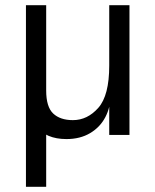

<svg xmlns="http://www.w3.org/2000/svg" viewBox="-20 -520 599 740"><path d="M80 -171V-500H158V-171Q158 -108 185 -82.5Q212 -57 261 -57Q317 -57 359 -104.5Q401 -152 401 -267L406 -151Q406 -107 386 -68.5Q366 -30 327.5 -7Q289 16 236 16Q157 16 118.5 -34Q80 -84 80 -171ZM80 -500H158V200H80ZM401 -500H479V0H401Z"/></svg>

Font: Uncut Sans VF
Style: Regular
Weight: 400
Designer: Kasper Nordkvist
Foundry: Uncut Type
Version: Version 1.100;FEAKit 1.0